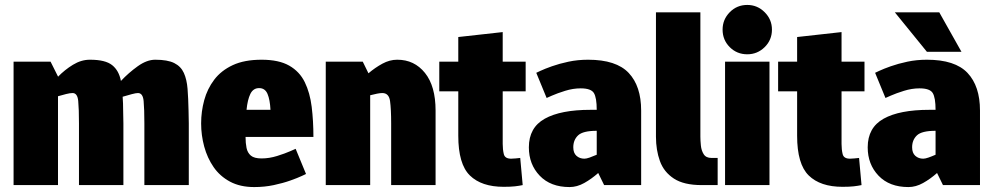

<svg xmlns="http://www.w3.org/2000/svg" viewBox="-20 -750 4026 778"><path d="M215 -440V-439Q242 -467 275.5 -487.5Q309 -508 344 -508H345Q407 -508 434.5 -486Q462 -464 470 -422Q501 -455 538 -481.5Q575 -508 609 -508Q659 -508 686 -494.5Q713 -481 725 -454.5Q737 -428 740 -390Q743 -352 744 -302L745 -250V0H565V-250Q565 -308 562 -340.5Q559 -373 539 -373Q531 -373 514 -368.5Q497 -364 477 -358Q478 -345 478.5 -331Q479 -317 479 -302L480 -250V0H300V-250Q300 -308 297 -340.5Q294 -373 274 -373Q264 -373 248 -369Q232 -365 215 -360V0H35V-500H185Z M1010 8Q953 8 912 -14Q871 -36 845.5 -73Q820 -110 807.5 -156Q795 -202 795 -250Q795 -298 807.5 -344Q820 -390 848 -427Q876 -464 923 -486Q970 -508 1040 -508Q1110 -508 1152 -484Q1194 -460 1215 -417Q1236 -374 1243 -317Q1250 -260 1250 -195H975Q975 -170 979 -150.5Q983 -131 996.5 -119.5Q1010 -108 1040 -108Q1071 -108 1103 -118Q1135 -128 1156.5 -137.5Q1178 -147 1178 -147L1220 -45Q1220 -45 1203 -37Q1186 -29 1156.5 -18.5Q1127 -8 1089.5 0Q1052 8 1010 8ZM1030 -393Q1006 -393 994.5 -369.5Q983 -346 979 -305H1076Q1074 -346 1064 -369.5Q1054 -393 1030 -393Z M1745 0H1565V-250Q1565 -308 1560.5 -340.5Q1556 -373 1529 -373Q1521 -373 1508 -370.5Q1495 -368 1480 -364V0H1300V-500H1450L1473 -453Q1500 -476 1529.5 -492Q1559 -508 1589 -508H1590Q1659 -508 1702 -454.5Q1745 -401 1745 -302Z M2088 -110 2098 0Q2084 3 2066.5 5Q2049 7 2021 7Q1931 7 1884 -39Q1837 -85 1837 -200V-380H1760V-500H1837V-600L2017 -620V-500H2110V-380H2017V-167Q2017 -144 2021.5 -125.5Q2026 -107 2051 -107Q2060 -107 2068.5 -108Q2077 -109 2088 -110Z M2303 -153Q2303 -130 2316 -118.5Q2329 -107 2348 -107Q2356 -107 2369 -111.5Q2382 -116 2398 -123V-220Q2342 -220 2322.5 -201.5Q2303 -183 2303 -153ZM2288 8Q2211 8 2167 -38Q2123 -84 2123 -153Q2123 -233 2187.5 -269Q2252 -305 2373 -305H2398Q2398 -354 2386.5 -373Q2375 -392 2333 -392Q2302 -392 2270 -382Q2238 -372 2216.5 -362.5Q2195 -353 2195 -353L2153 -455Q2153 -455 2170 -463Q2187 -471 2216.5 -481.5Q2246 -492 2283.5 -500Q2321 -508 2363 -508Q2477 -508 2527.5 -454.5Q2578 -401 2578 -302V0H2428L2404 -49Q2377 -25 2347.5 -8.5Q2318 8 2288 8Z M2863 -110H2888V0H2823Q2751 0 2710.5 -26.5Q2670 -53 2654 -97.5Q2638 -142 2638 -196V-700H2818V-196Q2818 -181 2820 -160.5Q2822 -140 2831.5 -125Q2841 -110 2863 -110Z M3008 -530Q2966 -530 2937 -559Q2908 -588 2908 -630Q2908 -671 2937 -700.5Q2966 -730 3008 -730Q3049 -730 3078.5 -700.5Q3108 -671 3108 -630Q3108 -588 3078.5 -559Q3049 -530 3008 -530ZM2918 0V-500H3098V0Z M3461 -110 3471 0Q3457 3 3439.5 5Q3422 7 3394 7Q3304 7 3257 -39Q3210 -85 3210 -200V-380H3133V-500H3210V-600L3390 -620V-500H3483V-380H3390V-167Q3390 -144 3394.5 -125.5Q3399 -107 3424 -107Q3433 -107 3441.5 -108Q3450 -109 3461 -110Z M3676 -153Q3676 -130 3689 -118.5Q3702 -107 3721 -107Q3729 -107 3742 -111.5Q3755 -116 3771 -123V-220Q3715 -220 3695.5 -201.5Q3676 -183 3676 -153ZM3661 8Q3584 8 3540 -38Q3496 -84 3496 -153Q3496 -233 3560.5 -269Q3625 -305 3746 -305H3771Q3771 -354 3759.5 -373Q3748 -392 3706 -392Q3675 -392 3643 -382Q3611 -372 3589.5 -362.5Q3568 -353 3568 -353L3526 -455Q3526 -455 3543 -463Q3560 -471 3589.5 -481.5Q3619 -492 3656.5 -500Q3694 -508 3736 -508Q3850 -508 3900.5 -454.5Q3951 -401 3951 -302V0H3801L3777 -49Q3750 -25 3720.5 -8.5Q3691 8 3661 8ZM3606 -700H3786L3876 -540H3736Z"/></svg>

Font: Epunda Sans Black
Style: Regular
Weight: 900
Designer: Simon Atzbach
Foundry: typofactur
Version: Version 2.204; ttfautohint (v1.8.4.7-5d5b)